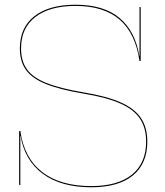

<svg xmlns="http://www.w3.org/2000/svg" viewBox="-20 -782 699 812"><path d="M603 -183Q603 -90 542 -40Q481 10 366 10Q238 10 161 -47Q84 -104 67 -208H66V0H61V-228H66Q82 -114 158.5 -54.5Q235 5 366 5Q478 5 538 -43.5Q598 -92 598 -183Q598 -241 572 -280Q546 -319 488.5 -344.5Q431 -370 334 -386Q233 -403 174.5 -426.5Q116 -450 90 -486Q64 -522 64 -577Q64 -666 126 -714Q188 -762 299 -762Q419 -762 485.5 -706Q552 -650 569 -546H570V-752H575V-524H570Q553 -641 486 -699Q419 -757 299 -757Q191 -757 130 -710.5Q69 -664 69 -577Q69 -524 94 -489Q119 -454 176.5 -431Q234 -408 335 -391Q432 -375 490.5 -349Q549 -323 576 -283Q603 -243 603 -183Z"/></svg>

Font: Hepta Slab Hairline
Style: Regular
Weight: 400
Designer: Michael LaGattuta
Foundry: Michael LaGattuta
Version: Version 1.100; ttfautohint (v1.8) -l 8 -r 50 -G 200 -x 14 -D